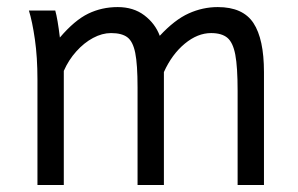

<svg xmlns="http://www.w3.org/2000/svg" viewBox="-20 -528 851 548"><path d="M447.8 0H372.6V-278.3Q372.6 -344.2 366 -377Q359.4 -409.7 343.5 -421.6Q327.6 -433.6 296.9 -433.6Q271.5 -433.6 245.6 -419.7Q219.7 -405.8 197.8 -381.3Q175.8 -356.9 162.1 -325.7V0H86.9V-300.3Q86.9 -364.7 79.6 -415.5Q72.3 -466.3 62.5 -498H137.7Q144.5 -474.1 150.9 -420.9Q192.9 -470.2 231.7 -489Q270.5 -507.8 315.9 -507.8Q360.8 -507.8 391.8 -484.4Q422.9 -460.9 436 -425.8Q478.5 -471.7 518.6 -489.7Q558.6 -507.8 601.6 -507.8Q673.3 -507.8 703.4 -462.2Q733.4 -416.5 733.4 -322.3V0H658.2V-268.6Q658.2 -336.9 651.6 -371.8Q645 -406.7 628.9 -420.2Q612.8 -433.6 582.5 -433.6Q543.9 -433.6 507.3 -403.3Q470.7 -373 447.8 -322.3Z"/></svg>

Font: Lesson One Light
Style: Regular
Weight: 300
Designer: But Ko, Victor Gaultney, Annie Olsen, Julie Remington, Don Collingsworth, Eric Hays, Becca Hirsbrunner
Version: Version 1.100